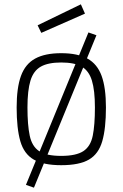

<svg xmlns="http://www.w3.org/2000/svg" viewBox="-20 -755 567 888"><path d="M137 113 100 100 389 -605 426 -592ZM137 113 100 100 389 -605 426 -592ZM171 -603 154 -638 354 -735 373 -692ZM263 9Q181 9 136 -17Q91 -43 74 -102Q57 -161 57 -258Q57 -349 77 -404Q97 -459 142.5 -484Q188 -509 263 -509Q339 -509 384.5 -484Q430 -459 450 -404Q470 -349 470 -258Q470 -161 453 -102Q436 -43 391.5 -17Q347 9 263 9ZM263 -34Q332 -34 365.5 -56Q399 -78 409 -127.5Q419 -177 419 -258Q419 -337 405 -382.5Q391 -428 357.5 -447Q324 -466 263 -466Q203 -466 169 -447Q135 -428 121 -382.5Q107 -337 107 -258Q107 -177 117.5 -127.5Q128 -78 161 -56Q194 -34 263 -34Z"/></svg>

Font: Cairo Play Light
Style: Regular
Weight: 300
Version: Version 3.119